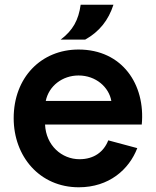

<svg xmlns="http://www.w3.org/2000/svg" viewBox="-20 -783 661 814"><path d="M313 -463C245 -463 187 -419 174 -355H452C442 -413 387 -463 313 -463ZM38 -282C38 -455 155 -573 313 -573C498 -573 597 -425 581 -255H171C175 -166 242 -108 317 -108C378 -108 420 -139 439 -188L562 -155C527 -64 442 11 314 11C148 11 38 -120 38 -282ZM237 -615H341C402 -649 440 -698 461 -763H322C313 -698 289 -654 237 -615Z"/></svg>

Font: Swile Sans
Style: Bold
Weight: 700
Designer: Lord
Foundry: Lord
Version: Version 1.477;FEAKit 1.0